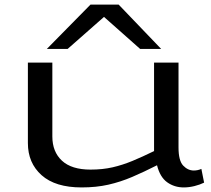

<svg xmlns="http://www.w3.org/2000/svg" viewBox="-20 -810 924 840"><path d="M337 10Q222 10 162 -43.5Q102 -97 102 -184V-536H209V-213Q209 -146 251 -107Q293 -68 376 -68Q429 -68 472.5 -78Q516 -88 559.5 -106Q603 -124 654 -149V-536H761V-165Q761 -107 781.5 -85.5Q802 -64 828 -64Q845 -64 861 -71L873 -11Q855 -2 831 4Q807 10 784 10Q743 10 711.5 -12.5Q680 -35 667 -87Q610 -58 558.5 -36Q507 -14 454 -2Q401 10 337 10ZM185 -596 376 -790H499L685 -596H593L435 -736L276 -596Z"/></svg>

Font: Georama ExtraExtended
Style: Regular
Weight: 400
Width: 8
Designer: Jean-Baptiste Levee
Foundry: Production Type
Version: Version 1.000